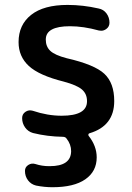

<svg xmlns="http://www.w3.org/2000/svg" viewBox="-20 -576 544 792"><path d="M128.9 189.5Q108.4 184.6 95.7 168Q83 151.4 83 128.9Q83 113.3 96.7 104.5Q110.4 95.7 126 100.6Q153.3 109.4 181.6 109.4Q183.6 109.4 185.5 109.4Q272.5 109.4 273.4 47.9Q273.4 19.5 254.9 -3.9Q250 -11.7 239.3 -11.7Q174.8 -12.7 116.2 -27.3Q95.7 -33.2 83.5 -50.3Q71.3 -67.4 71.3 -88.9Q71.3 -105.5 85 -114.7Q98.6 -124 115.2 -119.1Q175.8 -98.6 234.4 -98.6Q338.9 -98.6 338.9 -158.2Q338.9 -158.2 338.9 -159.2Q338.9 -188.5 318.4 -206.5Q297.9 -224.6 243.2 -239.3Q141.6 -264.6 99.1 -303.7Q56.6 -342.8 56.6 -402.3Q56.6 -473.6 108.4 -514.6Q160.2 -555.7 258.8 -555.7Q322.3 -555.7 386.7 -541Q407.2 -537.1 419.4 -520.5Q431.6 -503.9 431.6 -482.4Q431.6 -465.8 418 -456.1Q408.2 -449.2 397.5 -449.2Q392.6 -449.2 387.7 -450.2Q324.2 -467.8 268.6 -467.8Q168.9 -467.8 168.9 -413.1Q168.9 -413.1 168.9 -412.1Q168.9 -383.8 187.5 -366.2Q206.1 -348.6 254.9 -335.9Q370.1 -309.6 410.6 -271.5Q451.2 -233.4 451.2 -159.2Q451.2 -56.6 349.6 -26.4Q345.7 -25.4 344.7 -22Q343.8 -18.6 345.7 -15.6Q378.9 26.4 378.9 73.2Q378.9 130.9 332 163.6Q285.2 196.3 196.3 196.3Q163.1 196.3 128.9 189.5Z"/></svg>

Font: Gen Jyuu GothicX Medium
Style: Regular
Weight: 500
Designer: Ryoko NISHIZUKA (kana &amp; ideographs); Paul D. Hunt (Latin, Greek &amp; Cyrillic); Wenlong ZHANG (bopomofo); Sandoll C
Version: Version 1.058.20140828